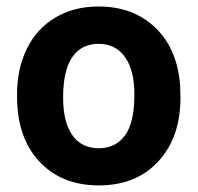

<svg xmlns="http://www.w3.org/2000/svg" viewBox="-20 -558 605 588"><path d="M32.2 0ZM32.2 -269Q32.2 -347.7 62.5 -409.2Q92.8 -470.7 149.7 -504.4Q206.5 -538.1 281.7 -538.1Q388.7 -538.1 456.3 -472.7Q523.9 -407.2 531.7 -294.9L532.7 -258.8Q532.7 -137.2 464.8 -63.7Q397 9.8 282.7 9.8Q168.5 9.8 100.3 -63.5Q32.2 -136.7 32.2 -262.7ZM173.3 -258.8Q173.3 -183.6 201.7 -143.8Q230 -104 282.7 -104Q334 -104 362.8 -143.3Q391.6 -182.6 391.6 -269Q391.6 -342.8 362.8 -383.3Q334 -423.8 281.7 -423.8Q230 -423.8 201.7 -383.5Q173.3 -343.3 173.3 -258.8Z"/></svg>

Font: Roboto-o
Style: o-Bold
Weight: 700
Designer: Google
Version: Version 2.134; 2016; ttfautohint (v1.6)